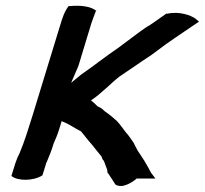

<svg xmlns="http://www.w3.org/2000/svg" viewBox="-20 -631 700 656"><path d="M19 -30C39 -12 95 -12 125 -32C130 -47 134 -62 139 -77L140 -78C148 -97 157 -119 163 -140C169 -154 177 -172 182 -189L191 -218L193 -216L195 -215C217 -207 233 -194 257 -182C269 -168 281 -151 294 -137C305 -124 314 -111 327 -96C327 -96 328 -91 332 -84H333C337 -78 337 -75 342 -62L346 -52C347 -47 347 -47 348 -38L349 -40L350 -38C358 -27 366 -13 374 -1C376 1 384 6 400 4C422 -1 439 -14 447 -21H511L496 -41C488 -55 483 -66 473 -82L450 -117C447 -123 443 -131 438 -140V-141C429 -154 421 -167 409 -180C400 -191 393 -203 380 -217C369 -227 354 -240 339 -250L330 -258C325 -263 318 -265 313 -268C306 -275 300 -281 291 -288C326 -311 359 -347 389 -370C427 -395 460 -419 497 -443L516 -457C556 -488 600 -516 642 -545L660 -557L647 -568C634 -577 595 -594 551 -584L549 -585C528 -571 509 -556 490 -544C480 -539 466 -528 457 -522L386 -469C342 -439 299 -405 257 -376C245 -366 235 -358 223 -348L248 -406L292 -551C298 -569 303 -581 309 -597V-594C291 -609 257 -614 217 -610L215 -611C200 -592 193 -569 186 -546L92 -239C78 -194 64 -148 47 -108C42 -99 37 -87 32 -72Z"/></svg>

Font: SolarCharger
Style: 952
Weight: 900
Designer: Mew Too
Foundry: Cannot Into Space Fonts/KineticPlasma Fonts
Version: Version 1.100